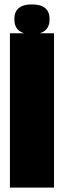

<svg xmlns="http://www.w3.org/2000/svg" viewBox="-20 -851 290 871"><path d="M25 0H225V-700H25ZM205 -764Q205 -831 125 -831Q45 -831 45 -764Q45 -696 125 -696Q205 -696 205 -764Z"/></svg>

Font: Millimetre
Style: Extrablack
Weight: 900
Designer: Jérémy Landes
Version: Version 1.0